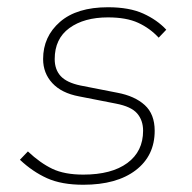

<svg xmlns="http://www.w3.org/2000/svg" viewBox="-20 -500 530 530"><path d="M210 10Q150 10 110 -8Q70 -26 35 -59L57 -82Q91 -50 124.5 -34Q158 -18 210 -18Q288 -18 331.5 -50Q375 -82 375 -139Q375 -168 358.5 -187Q342 -206 300 -214L198 -234Q150 -243 124.5 -270.5Q99 -298 99 -337Q99 -399 145.5 -439.5Q192 -480 278 -480Q337 -480 375.5 -462.5Q414 -445 439 -418L418 -396Q394 -422 361.5 -437Q329 -452 278 -452Q212 -452 171.5 -422.5Q131 -393 131 -337Q131 -308 147.5 -290Q164 -272 202 -264L304 -244Q352 -235 379.5 -210Q407 -185 407 -139Q407 -70 354.5 -30Q302 10 210 10Z"/></svg>

Font: Celebes Thin
Style: Italic
Weight: 250
Italic angle: -10°
Designer: Anugrah Pasau
Foundry: Lafontype
Version: Version 1.000; ttfautohint (v1.8.4)